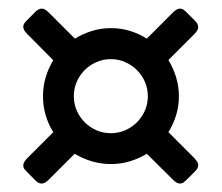

<svg xmlns="http://www.w3.org/2000/svg" viewBox="-20 -523 516 447"><path d="M104 -215.3Q92.8 -233.4 86.4 -254.4Q80.1 -275.4 80.1 -298.8Q80.1 -322.3 86.4 -343.3Q92.8 -364.3 104 -382.8L43.5 -443.8Q38.1 -449.2 36.1 -453.1Q34.2 -457 34.2 -460.4Q34.2 -465.3 36.9 -469Q39.6 -472.7 43.5 -476.6L62.5 -495.6Q69.8 -502.9 77.1 -502.9Q81.5 -502.9 85.4 -500.5Q89.4 -498 93.3 -494.1L154.3 -433.1Q172.9 -444.3 193.8 -450.9Q214.8 -457.5 238.3 -457.5Q261.2 -457.5 282.2 -451.2Q303.2 -444.8 321.8 -433.1L382.3 -493.7Q387.7 -499 391.6 -501Q395.5 -502.9 398.9 -502.9Q403.8 -502.9 407.5 -500.2Q411.1 -497.6 415 -493.7L434.1 -474.6Q441.4 -467.3 441.4 -460Q441.4 -455.6 439 -451.7Q436.5 -447.8 432.6 -443.8L372.1 -383.3Q383.3 -364.7 389.9 -343.5Q396.5 -322.3 396.5 -298.8Q396.5 -275.4 389.9 -254.4Q383.3 -233.4 372.1 -215.3L432.6 -154.8Q436 -150.9 438.7 -147Q441.4 -143.1 441.4 -138.2Q441.4 -131.3 434.6 -124.5L415.5 -105.5Q411.6 -101.6 407.7 -98.6Q403.8 -95.7 398.9 -95.7Q391.1 -95.7 382.3 -105L321.8 -165Q303.2 -153.8 282.5 -147.5Q261.7 -141.1 238.3 -141.1Q214.8 -141.1 193.6 -147.5Q172.4 -153.8 153.8 -165L93.3 -104.5Q89.4 -100.6 85.4 -98.1Q81.5 -95.7 76.7 -95.7Q69.8 -95.7 63 -102.5L43.9 -121.6Q40 -125.5 37.1 -129.2Q34.2 -132.8 34.2 -138.2Q34.2 -145.5 43.5 -154.8ZM151.9 -298.8Q151.9 -281.2 158.7 -265.6Q165.5 -250 177.2 -238.3Q189 -226.6 204.6 -219.7Q220.2 -212.9 238.3 -212.9Q255.9 -212.9 271.5 -219.7Q287.1 -226.6 298.8 -238.3Q310.5 -250 317.4 -265.6Q324.2 -281.2 324.2 -298.8Q324.2 -316.9 317.4 -332.5Q310.5 -348.1 298.8 -359.9Q287.1 -371.6 271.5 -378.4Q255.9 -385.3 238.3 -385.3Q220.2 -385.3 204.6 -378.4Q189 -371.6 177.2 -359.9Q165.5 -348.1 158.7 -332.5Q151.9 -316.9 151.9 -298.8Z"/></svg>

Font: Fascinate Cyrillic
Style: Regular
Weight: 900
Designer: Denis Ignatov
Foundry: Astigmatic (AOETI)
Version: Version 1.00 November 30, 2018, initial release